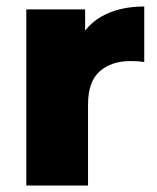

<svg xmlns="http://www.w3.org/2000/svg" viewBox="-20 -571 483 591"><path d="M61 0V-542H242V-384L215 -429Q239 -490 293 -520.5Q347 -551 424 -551V-380Q411 -382 401.5 -382.5Q392 -383 381 -383Q323 -383 287 -351.5Q251 -320 251 -249V0Z"/></svg>

Font: Montserrat Thin ExtraBold
Style: Regular
Weight: 800
Version: Version 9.000